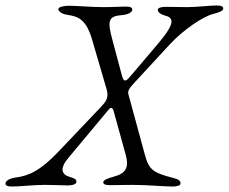

<svg xmlns="http://www.w3.org/2000/svg" viewBox="-81 -676 835 701"><path d="M-37 5C-6 5 40 -1 82 -1C115 -1 151 1 168 1C184 1 198 -4 198 -12C198 -21 194 -24 174 -30C142 -39 137 -62 169 -100L315 -275C318 -279 322 -282 325 -282C329 -282 332 -278 334 -270L378 -111C390 -67 381 -43 334 -31C320 -27 296 -20 296 -11C296 -3 304 0 320 0C342 0 369 -1 407 -1C451 -1 522 5 548 5C564 5 578 2 578 -6C578 -15 573 -21 553 -26C479 -45 463 -55 448 -111L388 -331C385 -343 388 -350 406 -370L538 -513C589 -568 659 -615 697 -625C720 -631 734 -636 734 -645C734 -653 726 -656 710 -656C685 -656 638 -650 602 -650C574 -650 547 -651 525 -651C509 -651 495 -648 495 -640C495 -631 507 -623 519 -620C552 -612 562 -595 499 -520L392 -394C385 -386 380 -382 376 -382C371 -382 368 -387 365 -397L330 -528C310 -601 314 -617 365 -621C389 -623 402 -632 402 -641C402 -649 394 -652 378 -652C361 -652 333 -650 296 -650C250 -650 201 -655 170 -655C154 -655 132 -651 132 -643C132 -634 145 -625 164 -622C202 -616 233 -609 256 -529L308 -351C318 -319 305 -304 286 -284L134 -124C67 -53 24 -34 -23 -28C-47 -25 -61 -15 -61 -6C-61 2 -53 5 -37 5Z"/></svg>

Font: EB Garamond
Style: Italic
Weight: 400
Italic angle: -17.2°
Designer: Georg Duffner and Octavio Pardo
Foundry: Georg Duffner
Version: Version 1.000;PS 001.000;hotconv 1.0.88;makeotf.lib2.5.64775